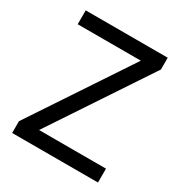

<svg xmlns="http://www.w3.org/2000/svg" viewBox="-168 -836 907 959"><g transform="rotate(30 286.0 -357.0)"><path d="M533 0V-80H147L523 -646V-714H50V-634H414L38 -68V0Z"/></g></svg>

Font: Noto Sans Cypriot
Style: Regular
Weight: 400
Designer: Monotype Design Team
Foundry: Monotype Imaging Inc.
Version: Version 2.002